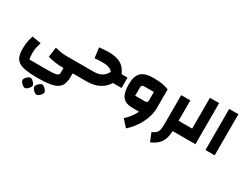

<svg xmlns="http://www.w3.org/2000/svg" viewBox="-102 -1346 3257 2548"><g transform="rotate(30 1527.0 -72.0)"><path d="M427 286Q320 286 249 275Q178 264 137.5 238Q97 212 79.5 166Q62 120 62 52Q62 17 65.5 -19Q69 -55 77 -90Q85 -125 95 -157L233 -134Q220 -93 211.5 -54Q203 -15 203 24Q203 56 205 81Q207 106 213 128H494Q557 128 593 123.5Q629 119 644.5 107.5Q660 96 660 75V0H801V51Q801 118 784 163Q767 208 725.5 235Q684 262 610.5 274Q537 286 427 286ZM648 0Q593 0 532 -8.5Q471 -17 417 -33L438 -184Q489 -171 530.5 -164.5Q572 -158 614 -158H878V0ZM878 0V-158Q888 -158 893 -136.5Q898 -115 898 -79Q898 -42 893 -21Q888 0 878 0ZM346 486Q332 486 313.5 472.5Q295 459 281.5 440.5Q268 422 268 408Q268 393 281.5 375Q295 357 313 343.5Q331 330 346 330Q361 330 379 343.5Q397 357 410.5 375Q424 393 424 408Q424 422 410 440.5Q396 459 378 472.5Q360 486 346 486ZM526 486Q512 486 493.5 472.5Q475 459 461.5 440.5Q448 422 448 408Q448 393 461.5 375Q475 357 493 343.5Q511 330 526 330Q541 330 559 343.5Q577 357 590.5 375Q604 393 604 408Q604 422 590 440.5Q576 459 558 472.5Q540 486 526 486Z M1344 -156Q1312 -156 1292.5 -169.5Q1273 -183 1262 -212Q1248 -252 1224.5 -277Q1201 -302 1164.5 -313.5Q1128 -325 1073 -325Q1047 -325 1017 -324Q987 -323 953 -318L932 -474Q971 -478 1006 -481Q1041 -484 1072 -484Q1155 -484 1211.5 -466Q1268 -448 1306 -411Q1344 -374 1369 -315H1460V-156ZM878 0V-158H1035Q1082 -158 1117.5 -170Q1153 -182 1177 -202.5Q1201 -223 1217.5 -249Q1234 -275 1244 -305L1375 -261Q1353 -190 1317.5 -140Q1282 -90 1235.5 -59.5Q1189 -29 1135 -14.5Q1081 0 1021 0ZM878 0Q868 0 863 -21Q858 -42 858 -79Q858 -115 863 -136.5Q868 -158 878 -158Z M1720 0Q1667 0 1628.5 -13.5Q1590 -27 1565.5 -56.5Q1541 -86 1529.5 -133.5Q1518 -181 1518 -248Q1518 -311 1532.5 -356.5Q1547 -402 1576 -430Q1605 -458 1652.5 -471Q1700 -484 1766 -484Q1840 -484 1893.5 -475.5Q1947 -467 1999 -446V-158L1922 0ZM1779 279 1685 175Q1723 143 1755 102.5Q1787 62 1810 17.5Q1833 -27 1845.5 -71.5Q1858 -116 1858 -158H1999Q1999 -102 1983 -42.5Q1967 17 1938 74Q1909 131 1868.5 183.5Q1828 236 1779 279ZM1668 -158H1817Q1840 -158 1849 -167Q1858 -176 1858 -199V-325H1724Q1691 -325 1679.5 -316.5Q1668 -308 1668 -283Z M2333 0V-158H2409V0ZM2148 279 2096 153Q2135 135 2156 115.5Q2177 96 2185 64Q2193 32 2193 -21V-470H2333V-21Q2333 59 2314.5 115.5Q2296 172 2255.5 211.5Q2215 251 2148 279ZM2409 0V-158Q2419 -158 2424 -136.5Q2429 -115 2429 -79Q2429 -42 2424 -21Q2419 0 2409 0Z M2409 0V-158H2541V-630H2682V0ZM2409 0Q2399 0 2394 -21Q2389 -42 2389 -79Q2389 -115 2394 -136.5Q2399 -158 2409 -158Z M2836 0V-630H2977V0Z"/></g></svg>

Font: Changa ExtraLight
Style: Bold
Weight: 700
Version: Version 3.002; ttfautohint (v1.8.2)